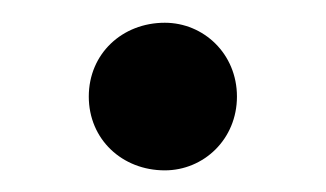

<svg xmlns="http://www.w3.org/2000/svg" viewBox="-20 -402 294 173"><path d="M128.5 -248.5C163.5 -248.5 193.5 -276.5 193.5 -315C193.5 -353.5 163.5 -381.5 128.5 -381.5C90 -381.5 60 -353.5 60 -315C60 -276.5 90 -248.5 128.5 -248.5Z"/></svg>

Font: Manrope SemiBold
Style: Regular
Weight: 600
Designer: Mikhail Sharanda
Foundry: Mikhail Sharanda
Version: Version 4.505